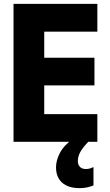

<svg xmlns="http://www.w3.org/2000/svg" viewBox="-20 -734 570 994"><path d="M50 0V-714H484V-570H209V-435H469V-292H209V-143H484V0ZM393 240Q333 240 301.5 211.5Q270 183 270 132Q270 97 290 58Q310 19 361 -18L437 0Q405 34 394 56Q383 78 383 101Q383 118 393.5 129.5Q404 141 424 141Q437 141 446.5 138Q456 135 464 131V226Q452 231 434 235.5Q416 240 393 240Z"/></svg>

Font: Noto Sans Mono Condensed Black
Style: Regular
Weight: 900
Width: 3
Designer: Monotype Design Team
Foundry: Monotype Imaging Inc.
Version: Version 2.014